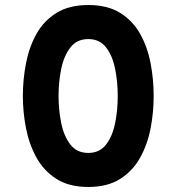

<svg xmlns="http://www.w3.org/2000/svg" viewBox="-20 -732 703 764"><path d="M331.5 12Q255 12 204.8 -20Q154.5 -52 125.2 -104.8Q96 -157.5 83.5 -221.5Q71 -285.5 71 -350Q71 -416 83.5 -480.5Q96 -545 125.2 -597.2Q154.5 -649.5 205 -680.8Q255.5 -712 331.5 -712Q407.5 -712 458 -680.8Q508.5 -649.5 537.8 -597Q567 -544.5 579.2 -480.2Q591.5 -416 591.5 -350Q591.5 -284.5 579 -220.2Q566.5 -156 537 -103.5Q507.5 -51 457.2 -19.5Q407 12 331.5 12ZM331.5 -123.5Q376 -123.5 401.5 -156Q427 -188.5 437.8 -240.5Q448.5 -292.5 448.5 -350Q448.5 -406.5 438 -458.5Q427.5 -510.5 402 -543.5Q376.5 -576.5 331.5 -576.5Q286.5 -576.5 260.8 -544Q235 -511.5 224 -459.5Q213 -407.5 213 -350Q213 -293.5 223.8 -241.5Q234.5 -189.5 260.2 -156.5Q286 -123.5 331.5 -123.5Z"/></svg>

Font: Overpass ExtraBold
Style: Regular
Weight: 800
Designer: Delve Withrington, Dave Bailey, Thomas Jockin
Foundry: Delve Fonts LLC
Version: Version 4.000; ttfautohint (v1.8.3)